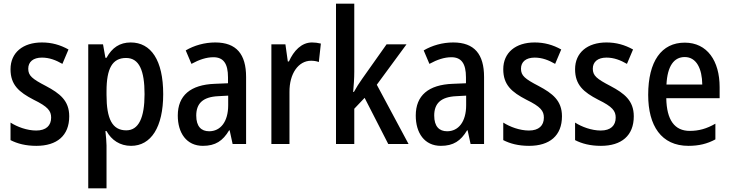

<svg xmlns="http://www.w3.org/2000/svg" viewBox="-20 -780 3958 1040"><path d="M355 -150C355 -235 304 -274 229 -314C154 -353 133 -370 133 -408C133 -445 160 -468 207 -468C248 -468 283 -454 318 -434L351 -512C306 -537 260 -550 207 -550C104 -550 37 -495 37 -405C37 -320 83 -281 162 -240C240 -202 257 -179 257 -143C257 -100 230 -73 176 -73C126 -73 73 -93 37 -116V-21C74 -2 119 10 177 10C288 10 355 -45 355 -150Z M688 -550C629 -550 587 -522 557 -467H551L538 -540H458V240H557V8C557 -12 554 -40 551 -70H557C584 -21 630 10 690 10C798 10 864 -91 864 -270C864 -454 798 -550 688 -550ZM663 -466C734 -466 763 -398 763 -270C763 -142 731 -74 664 -74C588 -74 557 -136 557 -266V-286C557 -410 589 -466 663 -466Z M1146 -550C1088 -550 1032 -534 986 -507L1017 -434C1059 -457 1098 -470 1136 -470C1190 -470 1215 -436 1215 -361V-329L1143 -326C1012 -321 943 -263 943 -154C943 -60 990 10 1079 10C1147 10 1187 -17 1221 -74H1224L1240 0H1313V-363C1313 -486 1261 -550 1146 -550ZM1162 -259 1216 -262V-210C1216 -120 1174 -69 1113 -69C1070 -69 1043 -95 1043 -154C1043 -219 1078 -255 1162 -259Z M1670 -550C1613 -550 1571 -505 1545 -447H1539L1526 -540H1450V0H1548V-281C1547 -382 1597 -451 1665 -451C1678 -451 1695 -449 1707 -444L1718 -544C1702 -548 1685 -550 1670 -550Z M1899 -391V-760H1800V0H1899V-191L1955 -250L2083 0H2193L2021 -321L2182 -540H2074L1941 -352C1926 -331 1910 -306 1897 -282H1893C1896 -318 1899 -354 1899 -391Z M2435 -550C2377 -550 2321 -534 2275 -507L2306 -434C2348 -457 2387 -470 2425 -470C2479 -470 2504 -436 2504 -361V-329L2432 -326C2301 -321 2232 -263 2232 -154C2232 -60 2279 10 2368 10C2436 10 2476 -17 2510 -74H2513L2529 0H2602V-363C2602 -486 2550 -550 2435 -550ZM2451 -259 2505 -262V-210C2505 -120 2463 -69 2402 -69C2359 -69 2332 -95 2332 -154C2332 -219 2367 -255 2451 -259Z M3024 -150C3024 -235 2973 -274 2898 -314C2823 -353 2802 -370 2802 -408C2802 -445 2829 -468 2876 -468C2917 -468 2952 -454 2987 -434L3020 -512C2975 -537 2929 -550 2876 -550C2773 -550 2706 -495 2706 -405C2706 -320 2752 -281 2831 -240C2909 -202 2926 -179 2926 -143C2926 -100 2899 -73 2845 -73C2795 -73 2742 -93 2706 -116V-21C2743 -2 2788 10 2846 10C2957 10 3024 -45 3024 -150Z M3413 -150C3413 -235 3362 -274 3287 -314C3212 -353 3191 -370 3191 -408C3191 -445 3218 -468 3265 -468C3306 -468 3341 -454 3376 -434L3409 -512C3364 -537 3318 -550 3265 -550C3162 -550 3095 -495 3095 -405C3095 -320 3141 -281 3220 -240C3298 -202 3315 -179 3315 -143C3315 -100 3288 -73 3234 -73C3184 -73 3131 -93 3095 -116V-21C3132 -2 3177 10 3235 10C3346 10 3413 -45 3413 -150Z M3689 -549C3563 -549 3491 -448 3491 -266C3491 -99 3562 10 3709 10C3765 10 3811 -1 3855 -25V-110C3808 -83 3766 -71 3716 -71C3634 -71 3591 -130 3589 -248H3878V-308C3878 -450 3811 -549 3689 -549ZM3689 -471C3753 -471 3783 -407 3784 -322H3590C3595 -423 3631 -471 3689 -471Z"/></svg>

Font: Noto Sans Sinhala UI Condensed Medium
Style: Regular
Weight: 500
Width: 3
Designer: Jelle Bosma - Monotype Design Team
Foundry: Monotype Imaging Inc.
Version: Version 2.006